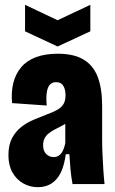

<svg xmlns="http://www.w3.org/2000/svg" viewBox="-20 -764 478 797"><path d="M137 13Q104 13 76 -3Q48 -19 31.5 -48.5Q15 -78 15 -120Q15 -162 30 -190.5Q45 -219 69 -237.5Q93 -256 121 -267.5Q149 -279 174 -289Q200 -298 217.5 -308Q235 -318 243.5 -332Q252 -346 252 -368Q252 -392 243 -407.5Q234 -423 213 -423Q196 -423 186.5 -412Q177 -401 174 -379Q171 -357 174 -326L30 -336Q26 -383 35.5 -420.5Q45 -458 68.5 -485.5Q92 -513 130 -527Q168 -541 220 -541Q286 -541 326.5 -517Q367 -493 385.5 -445Q404 -397 404 -324V-183Q404 -155 405.5 -122.5Q407 -90 409 -58.5Q411 -27 414 0H281Q275 -33 272.5 -62Q270 -91 268 -124H253Q247 -78 232.5 -48Q218 -18 194 -2.5Q170 13 137 13ZM202 -112Q214 -112 222.5 -117Q231 -122 236.5 -130.5Q242 -139 245.5 -149.5Q249 -160 251 -170V-272H280Q269 -261 255.5 -252.5Q242 -244 228.5 -237.5Q215 -231 202.5 -224Q190 -217 180 -208.5Q170 -200 164.5 -188.5Q159 -177 159 -161Q159 -137 172 -124.5Q185 -112 202 -112ZM84 -744 219 -680 355 -744V-634L219 -571L84 -634Z"/></svg>

Font: Bricolage Grotesque 48pt Condensed ExtraBold
Style: Regular
Weight: 800
Width: 3
Designer: Mathieu Triay
Foundry: Atelier Triay
Version: Version 1.001;gftools[0.9.33.dev8+g029e19f]